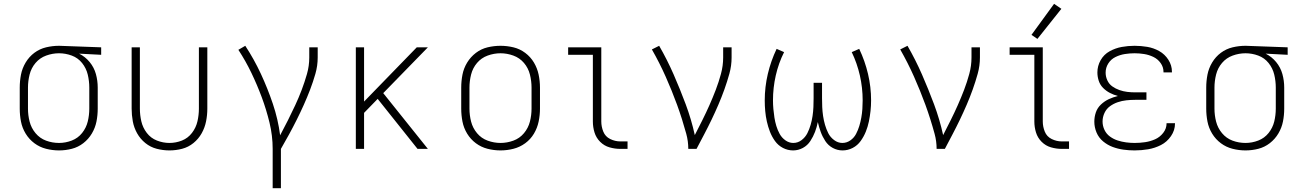

<svg xmlns="http://www.w3.org/2000/svg" viewBox="-20 -777 6808 1002"><path d="M288 8Q322 8 355 -0.5Q388 -9 415 -30Q442 -51 459.5 -80.5Q477 -110 483.5 -143Q490 -176 490 -210V-320Q490 -356 480.5 -390.5Q471 -425 448 -453Q425 -481 393 -497L508 -491V-530L289 -538H288Q254 -538 220.5 -530Q187 -522 159.5 -501.5Q132 -481 114 -451Q96 -421 89.5 -387.5Q83 -354 83 -320V-210Q83 -176 89.5 -142.5Q96 -109 114 -79.5Q132 -50 159.5 -29.5Q187 -9 220.5 -0.5Q254 8 288 8ZM288 -31Q253 -31 220.5 -43Q188 -55 165.5 -82Q143 -109 134.5 -142.5Q126 -176 126 -210V-320Q126 -354 134.5 -388Q143 -422 165.5 -448.5Q188 -475 221 -487Q254 -499 288 -499Q322 -499 354.5 -487Q387 -475 408.5 -448Q430 -421 438 -387.5Q446 -354 446 -320V-210Q446 -176 438 -143Q430 -110 408.5 -83Q387 -56 354.5 -43.5Q322 -31 288 -31Z M864 8Q898 8 930.5 -0.5Q963 -9 989.5 -30.5Q1016 -52 1032.5 -81.5Q1049 -111 1055.5 -144Q1062 -177 1062 -210V-530H1018V-210Q1018 -177 1010.5 -144Q1003 -111 982 -83.5Q961 -56 929.5 -43.5Q898 -31 864 -31Q831 -31 799 -43.5Q767 -56 746 -83.5Q725 -111 717.5 -144Q710 -177 710 -210V-530H667V-210Q667 -177 673 -144Q679 -111 695.5 -81.5Q712 -52 738.5 -30.5Q765 -9 798 -0.5Q831 8 864 8Z M1403 205H1446V0Q1468 -38 1488.5 -75.5Q1509 -113 1528.5 -152Q1548 -191 1565.5 -230Q1583 -269 1598.5 -309.5Q1614 -350 1626 -392Q1638 -434 1638 -477V-530H1594V-477Q1594 -433 1582 -391Q1570 -349 1554.5 -308Q1539 -267 1520.5 -227.5Q1502 -188 1482.5 -149Q1463 -110 1442 -71Q1431 -155 1404 -235Q1377 -315 1341.5 -391.5Q1306 -468 1260 -538L1224 -517Q1262 -459 1292 -396.5Q1322 -334 1346 -269.5Q1370 -205 1386.5 -137Q1403 -69 1403 0Z M1837 0H1880V-188L1951 -261L2159 0H2213L1980 -291L2213 -530H2155L1880 -247V-530H1837Z M2592 8Q2626 8 2659.5 -0.5Q2693 -9 2721 -29.5Q2749 -50 2766.5 -79.5Q2784 -109 2791 -142.5Q2798 -176 2798 -210V-320Q2798 -354 2791 -387.5Q2784 -421 2766.5 -450.5Q2749 -480 2721 -501Q2693 -522 2659.5 -530Q2626 -538 2592 -538Q2558 -538 2524.5 -530Q2491 -522 2463.5 -501Q2436 -480 2418 -450.5Q2400 -421 2393.5 -387.5Q2387 -354 2387 -320V-210Q2387 -176 2393.5 -142.5Q2400 -109 2418 -79.5Q2436 -50 2463.5 -29.5Q2491 -9 2524.5 -0.5Q2558 8 2592 8ZM2592 -31Q2558 -31 2525 -43Q2492 -55 2469.5 -82Q2447 -109 2438.5 -142.5Q2430 -176 2430 -210V-320Q2430 -354 2438.5 -388Q2447 -422 2469.5 -448.5Q2492 -475 2525 -487Q2558 -499 2592 -499Q2626 -499 2659 -487Q2692 -475 2714.5 -448.5Q2737 -422 2745.5 -388Q2754 -354 2754 -320V-210Q2754 -176 2745.5 -142.5Q2737 -109 2714.5 -82Q2692 -55 2659 -43Q2626 -31 2592 -31Z M3217 0H3255V-39H3217Q3190 -39 3164.5 -51.5Q3139 -64 3128.5 -90Q3118 -116 3118 -143V-530H2945V-491H3074V-143Q3074 -114 3082.5 -86Q3091 -58 3112 -37Q3133 -16 3161 -8Q3189 0 3217 0Z M3572 0H3615Q3635 -38 3655 -76Q3675 -114 3693.5 -152.5Q3712 -191 3729 -230.5Q3746 -270 3760.5 -310.5Q3775 -351 3786.5 -392.5Q3798 -434 3798 -477V-530H3754V-477Q3754 -434 3742.5 -391.5Q3731 -349 3715.5 -308.5Q3700 -268 3682.5 -228.5Q3665 -189 3645.5 -150Q3626 -111 3606 -72Q3588 -154 3558.5 -233Q3529 -312 3495.5 -388.5Q3462 -465 3420 -538L3382 -519Q3402 -484 3420 -448.5Q3438 -413 3454 -377Q3470 -341 3485 -304Q3500 -267 3513.5 -230Q3527 -193 3539 -155Q3551 -117 3561.5 -78.5Q3572 -40 3572 0Z M4377 8Q4405 8 4430 -5Q4455 -18 4471.5 -41Q4488 -64 4498.5 -90Q4509 -116 4514.5 -143Q4520 -170 4523 -197.5Q4526 -225 4526 -253Q4526 -323 4510 -391Q4494 -459 4464 -522L4425 -505Q4453 -447 4467.5 -383Q4482 -319 4482 -253Q4482 -231 4480.5 -208.5Q4479 -186 4475 -163.5Q4471 -141 4464.5 -119.5Q4458 -98 4447.5 -78Q4437 -58 4418 -44.5Q4399 -31 4376 -31Q4353 -31 4333 -46Q4313 -61 4302.5 -82Q4292 -103 4285.5 -125.5Q4279 -148 4275.5 -171.5Q4272 -195 4271 -218.5Q4270 -242 4270 -265V-345H4226V-265Q4226 -242 4225 -218.5Q4224 -195 4220.5 -171.5Q4217 -148 4210.5 -125.5Q4204 -103 4193.5 -82Q4183 -61 4163.5 -46Q4144 -31 4120 -31Q4098 -31 4079 -44.5Q4060 -58 4049 -78Q4038 -98 4031.5 -119.5Q4025 -141 4021.5 -163.5Q4018 -186 4016 -208.5Q4014 -231 4014 -253Q4014 -319 4028.5 -383Q4043 -447 4072 -505L4033 -522Q4003 -459 3987 -391Q3971 -323 3971 -253Q3971 -225 3973.5 -197.5Q3976 -170 3982 -143Q3988 -116 3998 -90Q4008 -64 4024.5 -41Q4041 -18 4066 -5Q4091 8 4119 8Q4146 8 4170 -5Q4194 -18 4209 -41Q4224 -64 4233.5 -89Q4243 -114 4248 -140Q4254 -114 4263 -89Q4272 -64 4287 -41Q4302 -18 4326 -5Q4350 8 4377 8Z M4868 0H4911Q4931 -38 4951 -76Q4971 -114 4989.5 -152.5Q5008 -191 5025 -230.5Q5042 -270 5056.5 -310.5Q5071 -351 5082.5 -392.5Q5094 -434 5094 -477V-530H5050V-477Q5050 -434 5038.5 -391.5Q5027 -349 5011.5 -308.5Q4996 -268 4978.5 -228.5Q4961 -189 4941.5 -150Q4922 -111 4902 -72Q4884 -154 4854.5 -233Q4825 -312 4791.5 -388.5Q4758 -465 4716 -538L4678 -519Q4698 -484 4716 -448.5Q4734 -413 4750 -377Q4766 -341 4781 -304Q4796 -267 4809.5 -230Q4823 -193 4835 -155Q4847 -117 4857.5 -78.5Q4868 -40 4868 0Z M5521 0H5559V-39H5521Q5494 -39 5468.5 -51.5Q5443 -64 5432.5 -90Q5422 -116 5422 -143V-530H5249V-491H5378V-143Q5378 -114 5386.5 -86Q5395 -58 5416 -37Q5437 -16 5465 -8Q5493 0 5521 0ZM5394 -574 5519 -731 5481 -757 5363 -595Z M5901 8Q5937 8 5972 2Q6007 -4 6038.5 -20Q6070 -36 6091 -66.5Q6112 -97 6112 -132V-134H6068V-133Q6068 -106 6050.5 -83.5Q6033 -61 6008 -50Q5983 -39 5956 -35Q5929 -31 5901 -31Q5879 -31 5856.5 -34Q5834 -37 5812.5 -44Q5791 -51 5772.5 -64.5Q5754 -78 5744 -99Q5734 -120 5734 -143Q5734 -166 5744 -187.5Q5754 -209 5772.5 -222.5Q5791 -236 5813 -243.5Q5835 -251 5858 -253.5Q5881 -256 5904 -256H5963V-295H5904Q5883 -295 5862.5 -297.5Q5842 -300 5822 -307Q5802 -314 5785 -326Q5768 -338 5759 -357.5Q5750 -377 5750 -398Q5750 -424 5764 -446Q5778 -468 5801.5 -479.5Q5825 -491 5850.5 -495Q5876 -499 5901 -499Q5926 -499 5951 -495Q5976 -491 5999 -480Q6022 -469 6037 -448Q6052 -427 6052 -402V-399H6096V-403Q6096 -436 6077.5 -465Q6059 -494 6029.5 -510.5Q6000 -527 5967 -532.5Q5934 -538 5901 -538Q5867 -538 5834 -532Q5801 -526 5771 -509.5Q5741 -493 5724 -463Q5707 -433 5707 -399Q5707 -377 5714 -355.5Q5721 -334 5737 -318Q5753 -302 5772.5 -292Q5792 -282 5814 -276Q5789 -270 5766.5 -259.5Q5744 -249 5725.5 -231.5Q5707 -214 5699 -190.5Q5691 -167 5691 -142Q5691 -113 5702.5 -85.5Q5714 -58 5737 -39Q5760 -20 5787 -10Q5814 0 5843 4Q5872 8 5901 8Z M6480 8Q6514 8 6547 -0.5Q6580 -9 6607 -30Q6634 -51 6651.5 -80.5Q6669 -110 6675.5 -143Q6682 -176 6682 -210V-320Q6682 -356 6672.5 -390.5Q6663 -425 6640 -453Q6617 -481 6585 -497L6700 -491V-530L6481 -538H6480Q6446 -538 6412.5 -530Q6379 -522 6351.5 -501.5Q6324 -481 6306 -451Q6288 -421 6281.5 -387.5Q6275 -354 6275 -320V-210Q6275 -176 6281.5 -142.5Q6288 -109 6306 -79.5Q6324 -50 6351.5 -29.5Q6379 -9 6412.5 -0.5Q6446 8 6480 8ZM6480 -31Q6445 -31 6412.5 -43Q6380 -55 6357.5 -82Q6335 -109 6326.5 -142.5Q6318 -176 6318 -210V-320Q6318 -354 6326.5 -388Q6335 -422 6357.5 -448.5Q6380 -475 6413 -487Q6446 -499 6480 -499Q6514 -499 6546.5 -487Q6579 -475 6600.5 -448Q6622 -421 6630 -387.5Q6638 -354 6638 -320V-210Q6638 -176 6630 -143Q6622 -110 6600.5 -83Q6579 -56 6546.5 -43.5Q6514 -31 6480 -31Z"/></svg>

Font: Iosevka Sparkle Extralight
Style: Regular
Weight: 200
Designer: Belleve Invis
Foundry: Belleve Invis
Version: Version 4.5.0; ttfautohint (v1.8.3)